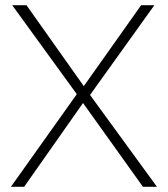

<svg xmlns="http://www.w3.org/2000/svg" viewBox="-20 -720 647 740"><path d="M22 0 276 -357 27 -700H82L303 -388L524 -700H575L327 -354L585 0H531L300 -323L73 0Z"/></svg>

Font: Readex Pro Light
Style: Regular
Weight: 300
Designer: Bonnie Shaver-Troup, Thomas Jockin
Foundry: Lexend
Version: Version 1.200; ttfautohint (v1.8.3)